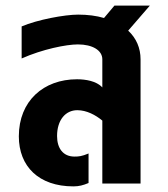

<svg xmlns="http://www.w3.org/2000/svg" viewBox="-20 -653 598 683"><path d="M241 10C261 10 276 6 295 -2V-107C271 -97 260 -96 245 -96C204 -96 183 -126 183 -169C183 -226 213 -261 255 -261C288 -261 320 -244 344 -224V0H480V-442C480 -482 465 -517 436 -544L513 -633H387L350 -589C323 -597 292 -601 258 -601C210 -601 113 -583 57 -559V-445C131 -478 216 -495 257 -495C309 -495 344 -474 344 -442V-342C323 -365 284 -371 254 -371C135 -371 47 -294 47 -168C47 -61 118 10 241 10Z"/></svg>

Font: Vanilla Cream ExtraBold
Style: Regular
Weight: 800
Designer: Jeremy Tribby, Jinavaṁso
Foundry: Tribby Type
Version: Version 1.422;Glyphs 3.1.2 (3151)